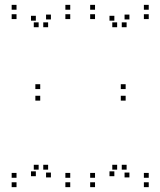

<svg xmlns="http://www.w3.org/2000/svg" viewBox="-20 -760 660 790"><path d="M592 10V-10H572V10ZM592 -28.5V-48.5H572V-28.5ZM501 -62V-82H481V-62ZM512.5 -30V-50H492.5V-30ZM512.5 -680V-700H492.5V-680ZM501 -648V-668H481V-648ZM592 -681.5V-701.5H572V-681.5ZM592 -720V-740H572V-720ZM371 -720V-740H351V-720ZM371 -681.5V-701.5H351V-681.5ZM462 -648V-668H442V-648ZM450.5 -675V-695H430.5V-675ZM450.5 -35V-55H430.5V-35ZM462 -62V-82H442V-62ZM371 -28.5V-48.5H351V-28.5ZM371 10V-10H351V10ZM269 10V-10H249V10ZM269 -28.5V-48.5H249V-28.5ZM178 -62V-82H158V-62ZM189.5 -30V-50H169.5V-30ZM189.5 -680V-700H169.5V-680ZM178 -648V-668H158V-648ZM269 -681.5V-701.5H249V-681.5ZM269 -720V-740H249V-720ZM48 -720V-740H28V-720ZM48 -681.5V-701.5H28V-681.5ZM139 -648V-668H119V-648ZM127.5 -675V-695H107.5V-675ZM127.5 -35V-55H107.5V-35ZM139 -62V-82H119V-62ZM48 -28.5V-48.5H28V-28.5ZM48 10V-10H28V10ZM497 -346V-366H477V-346ZM497 -393.5V-413.5H477V-393.5ZM145.5 -393.5V-413.5H125.5V-393.5ZM145.5 -346V-366H125.5V-346Z"/></svg>

Font: Monaspace Xenon Dots Var
Style: Regular
Weight: 400
Designer: Riley Cran and the Lettermatic Team
Version: Version 1.100 (Monaspace Xenon Dots)